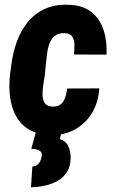

<svg xmlns="http://www.w3.org/2000/svg" viewBox="-20 -558 485 808"><path d="M201.2 -109.4Q224.1 -108.9 236.6 -119.9Q249 -130.9 254.6 -148.4Q260.3 -166 262.7 -185.5L397.9 -186Q394.5 -128.9 368.2 -84.2Q341.8 -39.6 297.4 -14.2Q252.9 11.2 194.3 10.3Q139.2 8.8 103.3 -12.2Q67.4 -33.2 47.9 -68.8Q28.3 -104.5 22.5 -149.2Q16.6 -193.8 22 -242.2L27.8 -286.1Q34.2 -336.9 51 -383.1Q67.9 -429.2 96.4 -464.6Q125 -500 167 -519.8Q209 -539.6 266.1 -538.1Q327.6 -536.6 364.3 -507.6Q400.9 -478.5 416 -431.4Q431.2 -384.3 428.2 -328.1L291.5 -328.6Q293 -347.2 293.2 -367.4Q293.5 -387.7 284.7 -402.6Q275.9 -417.5 252 -418.5Q225.1 -419.4 210 -406.5Q194.8 -393.6 187.5 -372.8Q180.2 -352.1 177.7 -328.9Q175.3 -305.7 172.9 -286.1L168.5 -241.7Q166.5 -227.1 162.8 -205.1Q159.2 -183.1 158.9 -161.6Q158.7 -140.1 167.7 -125.2Q176.8 -110.4 201.2 -109.4ZM131.3 -2.9 239.7 -3.9 231.4 27.3Q257.8 35.2 267.8 58.1Q277.8 81.1 277.3 106.9Q276.9 142.1 262 165.5Q247.1 189 222.7 202.9Q198.2 216.8 169.2 223.1Q140.1 229.5 110.4 230L116.2 143.1Q128.4 141.6 136.2 136.2Q144 130.9 148.4 122.1Q152.8 113.3 155.3 101.1Q157.7 86.4 151.1 79.8Q144.5 73.2 133.8 71Q123 68.8 111.8 67.9Z"/></svg>

Font: Roboto Condensed ExtraBold
Style: Italic
Weight: 800
Italic angle: -12°
Designer: Christian Robertson
Foundry: Google
Version: Version 3.008; 2023